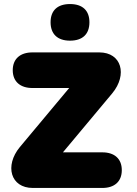

<svg xmlns="http://www.w3.org/2000/svg" viewBox="-20 -929 676 949"><path d="M142 0H486C545 0 582 -31 582 -88C582 -145 545 -176 486 -176H291L535 -468C611 -560 581 -670 471 -670H140C81 -670 43 -639 43 -582C43 -525 81 -494 140 -494H322L78 -202C2 -110 32 0 142 0ZM326 -728C388 -728 422 -760 422 -819C422 -877 388 -909 326 -909C264 -909 230 -877 230 -819C230 -761 264 -728 326 -728Z"/></svg>

Font: SN Pro Black
Style: Regular
Weight: 900
Designer: Tobias Whetton
Foundry: Supernotes
Version: Version 1.001;Glyphs 3.2 (3249)